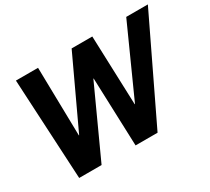

<svg xmlns="http://www.w3.org/2000/svg" viewBox="-138 -948 1294 1182"><g transform="rotate(-30 509.5 -357.0)"><path d="M519.5 0 502 -485.8H500L277.8 0H118.7L81.1 -713.9H238.3L248 -228H250L477.1 -713.9H624L641.6 -222.2H643.6L865.2 -713.9H1019L675.8 0Z"/></g></svg>

Font: XB Khoramshahr
Style: Bold Italic
Weight: 700
Italic angle: -12°
Designer: Behnam
Foundry: Irmug
Version: Version 8.005 2009